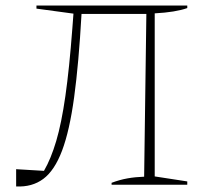

<svg xmlns="http://www.w3.org/2000/svg" viewBox="-20 -664 743 690"><path d="M38 6V-56L138 -50Q163 -93 182 -157Q201 -221 215 -319Q229 -417 240 -562L244 -615L111 -633V-644H653V-635Q611 -620 536 -616V-30L653 -12V0H381V-7Q410 -18 438.5 -23Q467 -28 498 -29L506 -614H273Q263 -436 246.5 -315Q230 -194 203 -122.5Q176 -51 135.5 -21Q95 9 38 6Z"/></svg>

Font: Piazzolla Thin
Style: Regular
Weight: 100
Designer: Juan Pablo del Peral
Foundry: Huerta Tipografica
Version: Version 1.330